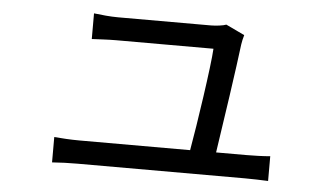

<svg xmlns="http://www.w3.org/2000/svg" viewBox="-41 -569 1083 626"><g transform="rotate(5 500.0 -256.5)"><path d="M149 -91V-8C178 -10 201 -11 232 -11C281 -11 723 -11 780 -11C801 -11 838 -10 856 -9V-90C835 -88 799 -87 777 -87H679C693 -178 722 -377 730 -445C731 -453 734 -466 737 -476L676 -505C667 -501 642 -498 626 -498C571 -498 361 -498 322 -498C297 -498 267 -501 243 -504V-420C268 -421 294 -423 323 -423C351 -423 579 -423 641 -423C638 -366 609 -171 594 -87H232C202 -87 173 -89 149 -91Z"/></g></svg>

Font: Source Han Sans JP
Style: Regular
Weight: 400
Designer: Ryoko NISHIZUKA 西塚涼子 (kana, bopomofo & ideographs); Paul D. Hunt (Latin, Greek & Cyrillic); Sandoll Communications 산돌커뮤니
Foundry: Adobe
Version: Version 2.004;hotconv 1.0.118;makeotfexe 2.5.65603